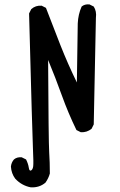

<svg xmlns="http://www.w3.org/2000/svg" viewBox="-20 -721 540 867"><path d="M119.1 125Q78.1 117.2 48.8 85.9Q31.2 62.5 29.3 31.2Q31.2 12.7 43 -1Q56.6 -12.7 78.1 -10.7L97.7 -1Q107.4 18.6 109.9 35.6Q112.3 52.7 120.1 48.8Q127.9 44.9 129.9 29.8Q131.8 14.6 128.9 -46.4Q126 -107.4 111.3 -660.2L121.1 -679.7Q140.6 -697.3 168 -695.3L187.5 -685.5Q218.8 -603.5 252.4 -518.1Q286.1 -432.6 327.1 -348.6L331.1 -615.2Q333 -656.2 348.6 -691.4Q362.3 -703.1 383.8 -701.2L403.3 -691.4Q417 -669.9 413.1 -640.6L403.3 -159.2L393.6 -139.6Q372.1 -122.1 344.7 -124L325.2 -133.8Q288.1 -210 259.3 -290Q230.5 -370.1 197.3 -450.2Q199.2 -81.1 202.1 -34.2Q205.1 12.7 205.1 62.5Q199.2 84 185.5 103.5Q158.2 127 119.1 125Z"/></svg>

Font: JasonHandwriting1
Style: Regular
Weight: 400
Version: Version 1.48.20